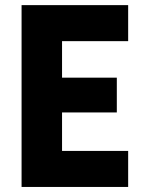

<svg xmlns="http://www.w3.org/2000/svg" viewBox="-20 -740 571 760"><path d="M65.4 -719.7H487.3V-577.1H225.6V-432.6H442.4V-294.9H225.6V-142.6H487.3V0H65.4Z"/></svg>

Font: Reddit Sans Strawberry ExBold
Style: Regular
Weight: 800
Designer: Stephen Hutchings
Foundry: Reddit
Version: Version 1.013